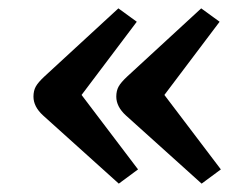

<svg xmlns="http://www.w3.org/2000/svg" viewBox="-20 -494 593 459"><path d="M462 -55 281 -218Q258 -239 258 -263Q258 -277 263.5 -287Q269 -297 284 -311L461 -474L505 -442L373 -267L508 -89ZM264 -55 83 -218Q60 -239 60 -263Q60 -277 65.5 -287Q71 -297 86 -311L263 -474L307 -442L175 -267L310 -89Z"/></svg>

Font: Literata 7pt
Style: Regular
Weight: 400
Designer: Latin by Veronika Burian and Jose Scaglione. Greek by Irene Vlachou. Cyrillic by Vera Evstafieva.
Foundry: TypeTogether
Version: Version 3.002